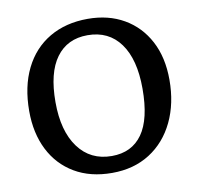

<svg xmlns="http://www.w3.org/2000/svg" viewBox="-81 -798 926 896"><g transform="rotate(-10 382.5 -350.0)"><path d="M380 14Q277 14 202.5 -30Q128 -74 88 -153Q48 -232 48 -337Q48 -453 90 -538Q132 -623 209.5 -668.5Q287 -714 391 -714Q489 -714 562.5 -671.5Q636 -629 677 -551.5Q718 -474 718 -368Q718 -256 676.5 -169.5Q635 -83 559 -34.5Q483 14 380 14ZM392 -64Q487 -64 537 -134.5Q587 -205 587 -349Q587 -488 532 -563.5Q477 -639 377 -639Q281 -639 228.5 -567.5Q176 -496 176 -357Q176 -220 233.5 -142Q291 -64 392 -64Z"/></g></svg>

Font: Literata Medium
Style: Regular
Weight: 500
Designer: Latin by Veronika Burian and Jose Scaglione. Greek by Irene Vlachou. Cyrillic by Vera Evstafieva.
Foundry: TypeTogether
Version: Version 3.103; ttfautohint (v1.8.4.7-5d5b);gftools[0.9.29]